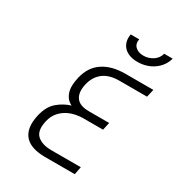

<svg xmlns="http://www.w3.org/2000/svg" viewBox="-213 -1059 1100 1192"><g transform="rotate(30 336.5 -462.5)"><path d="M433 -925Q426 -890 447.5 -870Q469 -850 505 -850Q542 -850 572.5 -870Q603 -890 612 -925H673Q665 -896 648.5 -873Q632 -850 608 -833Q584 -816 554.5 -807Q525 -798 493 -798Q461 -798 436 -807Q411 -816 395 -833Q379 -850 373 -873Q367 -896 372 -925ZM505 0H291Q244 0 207 -11.5Q170 -23 147.5 -47.5Q125 -72 118.5 -110Q112 -148 124 -201Q141 -273 183 -308.5Q225 -344 275 -359Q237 -377 222.5 -419.5Q208 -462 224 -529Q244 -614 306.5 -655.5Q369 -697 466 -697H666L653 -641H455Q383 -641 340.5 -608.5Q298 -576 284 -517Q269 -454 293.5 -418Q318 -382 387 -382H531L519 -327H374Q355 -327 327 -322Q299 -317 270.5 -303Q242 -289 218.5 -262.5Q195 -236 185 -194Q168 -119 203 -87.5Q238 -56 305 -56H516Z"/></g></svg>

Font: Panefresco 250wt
Style: Italic
Weight: 300
Version: Version 1.000